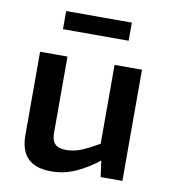

<svg xmlns="http://www.w3.org/2000/svg" viewBox="-79 -753 742 835"><g transform="rotate(10 291.5 -336.0)"><path d="M186 -491V-159Q185 -122 200.5 -106Q216 -90 251 -90Q286 -90 321 -105Q356 -120 406 -150L418 -78Q362 -33 310 -10Q258 13 202 13Q65 13 65 -122V-491ZM515 -491V0H419L406 -95L394 -109V-491ZM436 -685V-605H146V-685Z"/></g></svg>

Font: Exo 2 SemiBold
Style: Regular
Weight: 600
Designer: Natanael Gama
Foundry: Natanael Gama
Version: Version 2.010